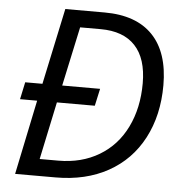

<svg xmlns="http://www.w3.org/2000/svg" viewBox="-52 -763 769 813"><g transform="rotate(5 333.0 -357.0)"><path d="M634.8 -428.2Q634.8 -300.8 583.5 -203.1Q532.2 -105.5 437 -52.7Q341.8 0 213.9 0H42L107.9 -316.9H35.2L50.8 -390.1H124L192.9 -713.9H359.9Q494.6 -713.9 564.7 -640.9Q634.8 -567.9 634.8 -428.2ZM219.2 -71.8Q317.9 -71.8 392.6 -116.5Q467.3 -161.1 507.1 -242.7Q546.9 -324.2 546.9 -429.2Q546.9 -534.2 496.6 -588.1Q446.3 -642.1 349.1 -642.1H262.2L208 -390.1H369.1L353 -316.9H191.9L140.1 -71.8Z"/></g></svg>

Font: CAA NEO Sans
Style: Italic
Weight: 400
Italic angle: -12°
Version: Version 1.10